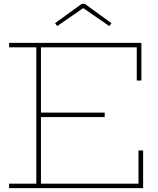

<svg xmlns="http://www.w3.org/2000/svg" viewBox="-20 -974 819 994"><path d="M522 -391V-368H181V-391ZM697 -195H721V0H27V-23H168V-729H27V-752H712V-557H688V-729H192V-23H697ZM419 -954 557 -854 546 -839 411 -932 276 -839 265 -854 403 -954Z"/></svg>

Font: Hepta Slab ExtraLight ExtraLight
Style: Regular
Weight: 250
Version: Version 1.102